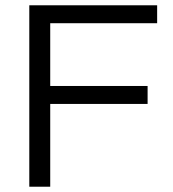

<svg xmlns="http://www.w3.org/2000/svg" viewBox="-20 -706 654 726"><path d="M90.8 0V-686H574.2V-618.2H169.9V-380.9H538.1V-313H169.9V0Z"/></svg>

Font: Archivo Light
Style: Regular
Weight: 300
Designer: Hector Gatti
Foundry: Omnibus-Type
Version: Version 2.001